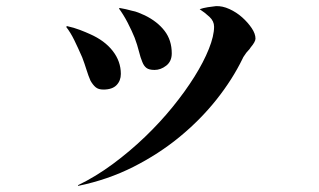

<svg xmlns="http://www.w3.org/2000/svg" viewBox="-20 -559 1040 626"><path d="M275 -296Q268 -312 262 -331.5Q256 -351 248 -372Q234 -404 222 -428.5Q210 -453 196 -471L198 -474Q221 -469 240.5 -461.5Q260 -454 273 -448Q321 -427 347.5 -393Q374 -359 374 -318Q374 -296 360 -281.5Q346 -267 317 -267Q301 -267 292 -274.5Q283 -282 275 -296ZM783 -387Q780 -382 776.5 -377.5Q773 -373 771 -368Q738 -300 686 -234.5Q634 -169 566 -113Q498 -57 415 -15Q332 27 235 47L234 45Q292 17 347.5 -24Q403 -65 452.5 -112.5Q502 -160 543 -210.5Q584 -261 614 -309Q644 -357 661 -399.5Q678 -442 678 -472Q678 -490 663 -504Q648 -518 631 -529Q642 -533 657.5 -535.5Q673 -538 684 -539Q705 -540 728 -529.5Q751 -519 769.5 -502.5Q788 -486 800.5 -467.5Q813 -449 813 -433Q813 -423 797 -404Q794 -399 790.5 -395.5Q787 -392 783 -387ZM444 -357Q438 -371 433 -391.5Q428 -412 419 -436Q415 -446 409 -459Q403 -472 396 -485.5Q389 -499 381.5 -511Q374 -523 368 -531L370 -533Q381 -531 390.5 -529Q400 -527 410 -524Q421 -522 431 -518Q441 -514 452 -509Q493 -489 516.5 -458.5Q540 -428 540 -385Q540 -359 522 -345Q504 -331 484 -331Q466 -331 457.5 -337.5Q449 -344 444 -357Z"/></svg>

Font: XinYuGongZhangJiaSongA
Style: Regular
Weight: 900
Designer: XinYuGong
Foundry: Adobe Systems Incorporated
Version: Version 1.00